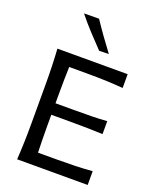

<svg xmlns="http://www.w3.org/2000/svg" viewBox="-182 -1131 996 1233"><g transform="rotate(20 315.5 -514.0)"><path d="M90.3 0Q94.2 -62.5 95.9 -120.8Q97.7 -179.2 97.7 -249.5V-503.9Q97.7 -575.2 95.9 -634Q94.2 -692.9 90.3 -756.3H570.3V-662.1Q517.6 -666.5 457.5 -668.9Q397.5 -671.4 315.9 -671.4H201.7Q200.2 -627 199.5 -583Q198.7 -539.1 198.7 -488.3V-422.4H322.3Q395.5 -422.4 448.2 -423.3Q501 -424.3 550.3 -428.2V-339.4Q498 -341.8 445.6 -342.8Q393.1 -343.8 321.8 -343.8H198.7V-265.6Q198.7 -215.8 199.5 -172.6Q200.2 -129.4 201.7 -85.9H324.2Q392.6 -85.9 454.1 -87.6Q515.6 -89.4 572.3 -94.2V0ZM346.7 -835Q300.8 -882.3 256.8 -930.2Q212.9 -978 173.3 -1027.3L275.9 -1028.3Q307.6 -980.5 342 -932.4Q376.5 -884.3 412.6 -836.4Z"/></g></svg>

Font: Pinar-DS2-FD Medium
Style: Regular
Weight: 500
Designer: Amin Abedi
Version: Version 3.000